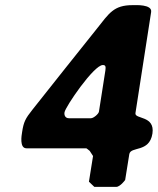

<svg xmlns="http://www.w3.org/2000/svg" viewBox="-20 -727 614 747"><path d="M326 -20 347 0H433C440 0 450 -8 455 -13C459 -17 467 -26 467 -27L483 -127C488 -159 561 -132 573 -207C584 -279 503 -262 507 -287L568 -680C573 -711 507 -707 496 -707C422 -707 405 -676 355 -613C321 -571 147 -352 106 -300C79 -266 72 -253 66 -213C64 -201 55 -150 83 -150H316C317 -150 325 -143 329 -140C332 -136 340 -123 342 -120ZM231 -290C234 -311 345 -474 380 -474C391 -474 392 -468 390 -453L365 -293C364 -284 344 -267 334 -267H248C234 -267 229 -279 231 -290Z"/></svg>

Font: Asimov Print
Style: CIt
Weight: 500
Designer: Google
Version: Version 2.000980: 2014